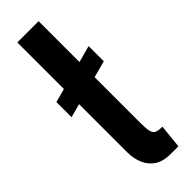

<svg xmlns="http://www.w3.org/2000/svg" viewBox="-274 -760 779 779"><g transform="rotate(-45 116.0 -370.0)"><path d="M163 10Q122 10 95.8 -7Q69.5 -24 56.8 -53.8Q44 -83.5 44 -121V-750H166V-167Q166 -133.5 170 -117.5Q174 -101.5 185.5 -96.8Q197 -92 218.5 -92L208 10ZM-15 -380V-467L238 -535V-448Z"/></g></svg>

Font: Cabin
Style: Bold
Weight: 700
Width: 4
Designer: Pablo Impallari
Foundry: Pablo Impallari. http://www.impallari.com Igino Marini. http://www.ikern.com
Version: Version 3.001